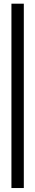

<svg xmlns="http://www.w3.org/2000/svg" viewBox="-20 -770 186 1016"><path d="M106 -750.5V225H40.5V-750.5Z"/></svg>

Font: Didactic
Style: Regular
Weight: 400
Designer: Tyler Finck
Foundry: Etcetera Type Co
Version: Version 3.007;FEAKit 1.0